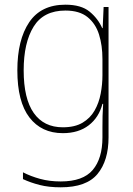

<svg xmlns="http://www.w3.org/2000/svg" viewBox="-20 -558 567 819"><path d="M259 -538Q326 -538 362 -508.5Q398 -479 416 -438H418L422 -528H443V28Q443 127 396 184Q349 241 239 241Q188 241 149 231Q110 221 78 206V177Q111 194 151 205Q191 216 239 216Q334 216 375.5 167Q417 118 417 28V-15Q417 -42 417.5 -63.5Q418 -85 420 -115H417Q402 -57 358.5 -23.5Q315 10 248 10Q157 10 105.5 -57Q54 -124 54 -258Q54 -388 104.5 -463Q155 -538 259 -538ZM259 -513Q166 -513 123.5 -444.5Q81 -376 81 -258Q81 -137 124 -76Q167 -15 248 -15Q299 -15 332 -34.5Q365 -54 383.5 -86.5Q402 -119 409.5 -158.5Q417 -198 417 -237V-306Q417 -364 402.5 -410.5Q388 -457 353.5 -485Q319 -513 259 -513Z"/></svg>

Font: Noto Sans Bengali SemiCondensed Thin
Style: Regular
Weight: 100
Width: 4
Designer: Joana Ranito - Universal Thirst; Jelle Bosma - Monotype Design Team
Foundry: Universal Thirst ehf.
Version: Version 3.000; ttfautohint (v1.8.4.7-5d5b)